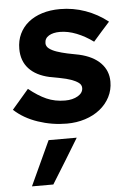

<svg xmlns="http://www.w3.org/2000/svg" viewBox="-72 -571 620 904"><g transform="rotate(-5 237.5 -119.0)"><path d="M-16 -76Q4 -99 23.5 -122Q43 -145 63 -168Q106 -133 145.5 -115.5Q185 -98 233 -98Q269 -98 293.5 -112.5Q318 -127 318 -150Q318 -165 304.5 -175Q291 -185 269.5 -192.5Q248 -200 221.5 -205Q195 -210 169 -215Q106 -229 72.5 -265.5Q39 -302 39 -359Q39 -398 54 -429.5Q69 -461 96 -483Q123 -505 161 -517Q199 -529 246 -529Q308 -529 365.5 -508.5Q423 -488 471 -450Q451 -428 432 -406.5Q413 -385 393 -362Q355 -390 314.5 -406Q274 -422 236 -422Q204 -422 184 -410Q164 -398 164 -375Q164 -360 177.5 -349.5Q191 -339 213 -331.5Q235 -324 262.5 -318Q290 -312 318 -307Q383 -292 418 -256Q453 -220 453 -168Q453 -129 436 -96Q419 -63 389 -39Q359 -15 318.5 -2Q278 11 232 11Q162 11 95.5 -11.5Q29 -34 -16 -76ZM139 81H272Q240 134 208 186Q176 238 143 291H42Q66 238 90.5 186Q115 134 139 81Z"/></g></svg>

Font: Rosa Sans
Style: Bold Italic
Weight: 700
Italic angle: -12°
Designer: Pentagram / MCKL
Foundry: Pentagram / MCKL
Version: Version 1.005;September 16, 2019;FontCreator 11.5.0.2425 64-